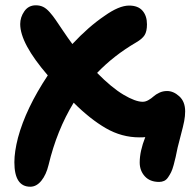

<svg xmlns="http://www.w3.org/2000/svg" viewBox="-20 -520 723 724"><path d="M94.2 184.1Q34.2 184.1 34.2 91.8Q34.2 52.2 47.9 -1Q77.6 -111.3 160.2 -235.8Q56.2 -356.4 56.2 -429.2Q56.2 -455.1 71.8 -477.5Q87.4 -500 115.2 -500Q130.4 -500 142.6 -494.1Q154.8 -488.3 167.5 -473.9Q180.2 -459.5 189.9 -445.1Q199.7 -430.7 218.3 -403.1Q236.8 -375.5 252.9 -354Q314 -419.4 374 -460Q428.7 -499 466.8 -499Q500.5 -499 517.3 -479.7Q534.2 -460.4 534.2 -428.2Q534.2 -401.9 525.4 -387.7Q516.6 -373.5 493.2 -359.9Q408.7 -310.5 346.2 -245.1Q400.9 -189.5 445.8 -162.8Q490.7 -136.2 518.1 -136.2Q528.8 -136.2 539.8 -142.6Q550.8 -148.9 559.1 -156.5Q567.4 -164.1 580.8 -170.4Q594.2 -176.8 609.9 -176.8Q634.3 -176.8 656.2 -156.7Q678.2 -136.7 678.2 -100.1Q678.2 -82.5 674.6 -63.5Q670.9 -44.4 662.4 -12.7Q653.8 19 649.9 36.1Q645 60.1 642.3 72.3Q639.6 84.5 634.8 102.3Q629.9 120.1 625.2 129.4Q620.6 138.7 614 148.4Q607.4 158.2 598.9 162.1Q590.3 166 580.1 166Q545.4 166 526.1 144.8Q506.8 123.5 506.8 92.8Q506.8 50.3 527.8 -2.9Q521 -2 505.9 -2Q439 -2 379.4 -36.4Q319.8 -70.8 257.8 -132.8Q194.3 -28.8 163.1 102.1Q154.3 138.7 136 161.4Q117.7 184.1 94.2 184.1Z"/></svg>

Font: Shantell Sans Irregular
Style: Bold
Weight: 700
Designer: Stephen Nixon, Anya Danilova, Shantell Martin
Foundry: Arrow Type
Version: Version 1.006;[9816181b4]